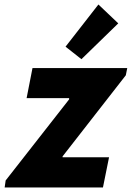

<svg xmlns="http://www.w3.org/2000/svg" viewBox="-40 -825 580 845"><path d="M-15.1 -30.8 264.2 -387.7V-393.1H77.1L103 -525.4H520L513.7 -493.7L235.4 -136.7V-132.8H439.9L413.1 0H-19.5ZM248.5 -619.6 393.1 -805.2 480.5 -722.2 318.4 -564.5Z"/></svg>

Font: Reddit Sans Fudge ExBold Italic
Style: Regular
Weight: 800
Italic angle: -11.25°
Designer: Stephen Hutchings
Version: Version 1.013